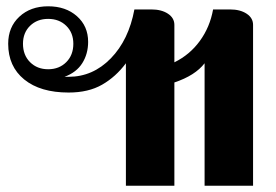

<svg xmlns="http://www.w3.org/2000/svg" viewBox="-20 -590 878 610"><path d="M380 -389Q348 -346 304.5 -321Q261 -296 198 -296Q108 -296 57 -337.5Q6 -379 6 -451Q6 -504 41.5 -537Q77 -570 133 -570Q189 -570 224.5 -538.5Q260 -507 260 -457Q260 -419 241.5 -389.5Q223 -360 185 -346H198Q275 -346 332 -404.5Q389 -463 407 -560H461Q493 -560 513.5 -546.5Q534 -533 534 -511V-392Q583 -416 615 -460Q647 -504 657 -560H711Q743 -560 763.5 -546.5Q784 -533 784 -511V0H630V-389Q600 -350 534 -328V0H380ZM213 -451Q213 -486 190.5 -508Q168 -530 133 -530Q98 -530 75.5 -508Q53 -486 53 -451Q53 -415 75.5 -392.5Q98 -370 133 -370Q168 -370 190.5 -392.5Q213 -415 213 -451Z"/></svg>

Font: Fahkwang
Style: Bold
Weight: 700
Designer: Suppakit Chalermlarp | Katatrad Co.,Ltd.
Foundry: Cadson Demak Co.,Ltd.
Version: Version 1.000; ttfautohint (v1.6)